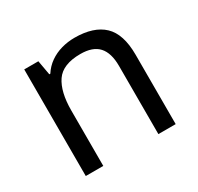

<svg xmlns="http://www.w3.org/2000/svg" viewBox="-122 -691 863 836"><g transform="rotate(-30 309.0 -273.0)"><path d="M343 -546Q439 -546 488 -499.5Q537 -453 537 -349V0H450V-343Q450 -408 421 -440Q392 -472 330 -472Q241 -472 207 -422Q173 -372 173 -278V0H85V-536H156L169 -463H174Q192 -491 218.5 -509.5Q245 -528 277 -537Q309 -546 343 -546Z"/></g></svg>

Font: usinhala85
Style: Book
Weight: 400
Designer: Jelle Bosma - Monotype Design Team
Foundry: Monotype Imaging Inc.
Version: Version 2.003